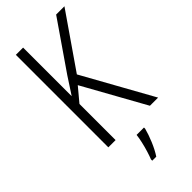

<svg xmlns="http://www.w3.org/2000/svg" viewBox="-290 -770 1048 1048"><g transform="rotate(-45 233.5 -246.5)"><path d="M467 0H404L205 -358L139 -279V0H83V-714H139V-339Q149 -355 165.5 -379.5Q182 -404 203 -437L394 -714H458L243 -403ZM297 70Q288 105 270.5 147Q253 189 232 221H201V211Q208 194 216.5 166.5Q225 139 231.5 110Q238 81 240 61H297Z"/></g></svg>

Font: Noto Sans Myanmar UI Condensed Light
Style: Regular
Weight: 300
Width: 3
Designer: Monotype Design Team
Foundry: Monotype Imaging Inc.
Version: Version 2.103; ttfautohint (v1.8.4.7-5d5b)